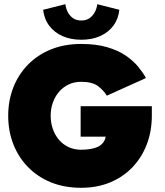

<svg xmlns="http://www.w3.org/2000/svg" viewBox="-20 -881 786 913"><path d="M363.5 -376H702V-330.5Q702 -258 678.5 -195.8Q655 -133.5 610.8 -86.8Q566.5 -40 504.5 -14Q442.5 12 365.5 12Q286 12 222.2 -14Q158.5 -40 113 -86.8Q67.5 -133.5 43.2 -195.8Q19 -258 19 -330.5Q19 -402.5 43.2 -464.8Q67.5 -527 113 -573.5Q158.5 -620 222.2 -646Q286 -672 365.5 -672Q437.5 -672 490 -656.5Q542.5 -641 578.5 -616.2Q614.5 -591.5 637.5 -563.2Q660.5 -535 674 -510L488 -426Q474 -450 446.8 -471Q419.5 -492 365.5 -492Q333 -492 306.2 -479.2Q279.5 -466.5 260.5 -444.2Q241.5 -422 231.2 -392.8Q221 -363.5 221 -330.5Q221 -297 231.2 -267.8Q241.5 -238.5 260.5 -216.2Q279.5 -194 306.2 -181.5Q333 -169 365.5 -169Q391.5 -169 412.2 -172.8Q433 -176.5 447.8 -184.2Q462.5 -192 471.2 -203.8Q480 -215.5 482.5 -231H363.5ZM366.5 -692Q317 -692 278 -709Q239 -726 214.8 -757.8Q190.5 -789.5 185 -834.5L291 -861Q292.5 -844.5 300.8 -826.5Q309 -808.5 325.2 -796Q341.5 -783.5 366.5 -783.5Q391.5 -783.5 407.8 -796Q424 -808.5 432.5 -826.5Q441 -844.5 442.5 -861L547.5 -834.5Q543 -791 519.2 -759Q495.5 -727 456.5 -709.5Q417.5 -692 366.5 -692Z"/></svg>

Font: League Spartan Thin Black
Style: Regular
Weight: 900
Version: Version 2.002